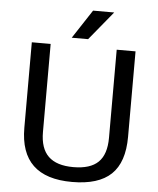

<svg xmlns="http://www.w3.org/2000/svg" viewBox="-60 -944 828 1005"><g transform="rotate(5 354.5 -441.5)"><path d="M83 -251V-700H182V-237Q182 -151 225 -109.5Q268 -68 356 -68Q445 -68 487 -109Q529 -150 529 -237V-700H628V-251Q628 -117 561.5 -53.5Q495 10 356 10Q219 10 151 -55Q83 -120 83 -251ZM388 -893H499L375 -742H289Z"/></g></svg>

Font: Krub Medium
Style: Regular
Weight: 500
Designer: Ekaluck Peanpanawate
Foundry: Cadson Demak Co.,Ltd.
Version: Version 1.000; ttfautohint (v1.6)